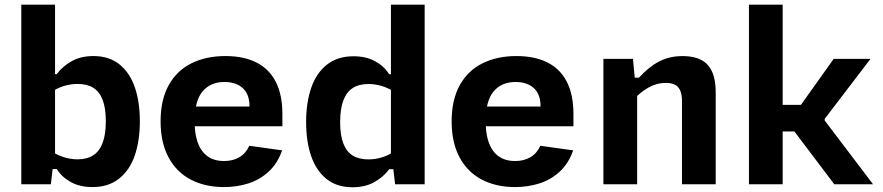

<svg xmlns="http://www.w3.org/2000/svg" viewBox="-20 -785 3760 818"><path d="M207.9 -96.2 196.7 0H70.8V-765H214.5V-96.2ZM374.2 12Q320.2 12 281.7 -9.3Q243.1 -30.6 222.1 -64.6H192.9V-144.8Q220.2 -125.2 250.4 -115.8Q280.6 -106.2 310 -106.2Q350.8 -106.2 377.4 -123.5Q404 -140.8 417.4 -176.6Q430.8 -212.5 430.8 -268.4Q430.8 -324.1 417.5 -359Q404.2 -394 377.8 -410.7Q351.2 -427.4 310.3 -427.4Q279.8 -427.4 249.8 -417.8Q219.8 -408.2 192.9 -388.6V-469.2H221.6Q247.6 -503.6 286.4 -524.9Q325.2 -546.2 378.2 -546.2Q444.8 -546.2 488.9 -510.8Q533 -475.4 554.4 -413.1Q575.8 -350.8 575.8 -268.4Q575.8 -185.7 554.2 -122.7Q532.6 -59.8 487.3 -23.9Q442 12 374.2 12Z M940.2 -546.2Q1017.8 -546.2 1072.1 -519Q1126.4 -491.8 1154.8 -436.8Q1183.1 -381.7 1183.1 -299.2V-247.1H777.8V-331.2H1063.9L1043 -312.6V-332Q1043 -383.1 1014.5 -409.4Q985.9 -435.7 936.1 -435.7Q876.8 -435.7 843 -395.5Q809.2 -355.4 809.2 -268.3Q809.2 -185.5 841 -142.2Q872.9 -98.9 934.6 -98.9Q971.9 -98.9 999.5 -115Q1027.2 -131.2 1042.2 -164L1181.8 -144.4Q1162.8 -89 1124.8 -54Q1086.8 -18.9 1038 -3.5Q989.2 12 934.2 12Q853.7 12 792.8 -19.8Q732 -51.5 698.1 -114.4Q664.2 -177.3 664.2 -268.3Q664.2 -359.8 698.8 -422.2Q733.5 -484.5 795.7 -515.3Q857.8 -546.2 940.2 -546.2Z M1645.5 -765H1789.2V0H1663.3L1652.1 -96.2H1645.5ZM1485.8 -545.3Q1539.8 -545.3 1578.3 -524Q1616.9 -502.8 1637.9 -468.8H1667.1V-388.5Q1639.8 -408.1 1609.6 -417.6Q1579.4 -427.1 1550 -427.1Q1509.2 -427.1 1482.6 -409.8Q1456 -392.6 1442.6 -356.7Q1429.2 -320.8 1429.2 -264.9Q1429.2 -209.2 1442.5 -174.3Q1455.8 -139.3 1482.2 -122.6Q1508.8 -105.9 1549.7 -105.9Q1580.2 -105.9 1610.2 -115.5Q1640.2 -125.2 1667.1 -144.8V-64.2H1638.4Q1612.4 -29.8 1573.6 -8.5Q1534.8 12.8 1481.8 12.8Q1415.2 12.8 1371.1 -22.5Q1327 -57.9 1305.6 -120.2Q1284.2 -182.5 1284.2 -264.9Q1284.2 -347.7 1305.8 -410.6Q1327.4 -473.6 1372.7 -509.5Q1418 -545.3 1485.8 -545.3Z M2180.2 -546.2Q2257.8 -546.2 2312.1 -519Q2366.4 -491.8 2394.8 -436.8Q2423.1 -381.7 2423.1 -299.2V-247.1H2017.8V-331.2H2303.9L2283 -312.6V-332Q2283 -383.1 2254.5 -409.4Q2225.9 -435.7 2176.1 -435.7Q2116.8 -435.7 2083 -395.5Q2049.2 -355.4 2049.2 -268.3Q2049.2 -185.5 2081 -142.2Q2112.9 -98.9 2174.6 -98.9Q2211.9 -98.9 2239.5 -115Q2267.2 -131.2 2282.2 -164L2421.8 -144.4Q2402.8 -89 2364.8 -54Q2326.8 -18.9 2278 -3.5Q2229.2 12 2174.2 12Q2093.7 12 2032.8 -19.8Q1972 -51.5 1938.1 -114.4Q1904.2 -177.3 1904.2 -268.3Q1904.2 -359.8 1938.8 -422.2Q1973.5 -484.5 2035.7 -515.3Q2097.8 -546.2 2180.2 -546.2Z M2694.5 0H2550.8V-534.2H2676.7L2685.8 -437.5H2694.5ZM2885.5 0V-355.6Q2885.5 -384.2 2877.1 -401.2Q2868.8 -418.1 2853.7 -425Q2838.7 -431.8 2817 -431.8Q2777.2 -431.8 2741.8 -411.5Q2706.4 -391.2 2673 -354.8V-454.2H2702.2Q2744.2 -500 2787.9 -523Q2831.5 -546.1 2889.1 -546.1Q2935.7 -546.1 2966.7 -530.1Q2997.7 -514.2 3013.4 -480.3Q3029.2 -446.4 3029.2 -392.7V0Z M3170.8 0V-765H3314.5V0ZM3422 -338.2 3373.2 -311.3 3531.8 -534.2H3688.7L3493.4 -278.4V-271.9L3699.5 0H3534.4L3348.1 -246.5L3420.5 -224.8H3292.5V-338.2Z"/></svg>

Font: Monaspace Neon Var ExtraLight
Style: Regular
Weight: 200
Designer: Riley Cran and the Lettermatic Team
Version: Version 1.200 (Monaspace Neon Var)